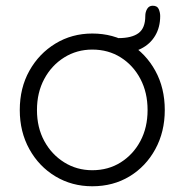

<svg xmlns="http://www.w3.org/2000/svg" viewBox="-20 -640 644 670"><path d="M555 -256Q555 -180 522 -119.5Q489 -59 432 -24.5Q375 10 302 10Q231 10 173.5 -24.5Q116 -59 82.5 -119.5Q49 -180 49 -256Q49 -333 82.5 -393Q116 -453 173.5 -488Q231 -523 302 -523Q375 -523 432 -488Q489 -453 522 -393Q555 -333 555 -256ZM495 -256Q495 -317 470 -364.5Q445 -412 401.5 -439.5Q358 -467 302 -467Q248 -467 204 -439.5Q160 -412 134.5 -364.5Q109 -317 109 -256Q109 -195 134.5 -148Q160 -101 204 -73.5Q248 -46 302 -46Q358 -46 401.5 -73.5Q445 -101 470 -148Q495 -195 495 -256ZM393 -454V-507Q440 -507 463.5 -524.5Q487 -542 487 -584Q487 -598 493.5 -609Q500 -620 513 -620Q529 -620 534 -608Q539 -596 539 -584Q539 -545 521.5 -515.5Q504 -486 472 -470Q440 -454 393 -454Z"/></svg>

Font: zvoove
Style: Regular
Weight: 400
Designer: Vernon Adams (Nunito) & Andrew Paglinawan (Quicksand)
Foundry: zvoove
Version: Version 3.006